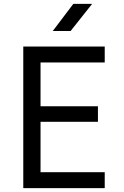

<svg xmlns="http://www.w3.org/2000/svg" viewBox="-20 -970 640 990"><path d="M100 0V-730H520V-648H189V-422H485V-342H189V-82H520V0ZM252 -810 358 -950H455L344 -810Z"/></svg>

Font: JetBrains Mono NL
Style: Regular
Weight: 400
Monospace: yes
Designer: Philipp Nurullin, Konstantin Bulenkov
Foundry: JetBrains
Version: Version 2.305; ttfautohint (v1.8.4.7-5d5b)